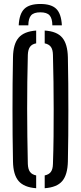

<svg xmlns="http://www.w3.org/2000/svg" viewBox="-20 -964 417 990"><path d="M188 -943.5Q245 -943.5 270.5 -918Q296 -892.5 299 -833.5H250Q249.5 -869.5 235.5 -885Q221.5 -900.5 188 -900.5Q154.5 -900.5 140.5 -885Q126.5 -869.5 126 -833.5H76.5Q79.5 -892.5 105.2 -918Q131 -943.5 188 -943.5ZM166.5 6.5Q104 2 76 -30.5Q48 -63 47 -131.5Q45.5 -200.5 45 -267Q44.5 -333.5 44.5 -400Q44.5 -466.5 45 -533Q45.5 -599.5 47 -668.5Q48 -737 76 -769.5Q104 -802 166.5 -806.5V-740.5Q144.5 -736.5 134.5 -722.2Q124.5 -708 123.5 -681Q121.5 -612 120.8 -542.2Q120 -472.5 120 -402Q120 -331.5 121 -260.8Q122 -190 123.5 -119Q124.5 -92 134.5 -78Q144.5 -64 166.5 -59.5ZM210.5 6.5V-59.5Q232.5 -64 242.5 -78Q252.5 -92 253 -119Q255.5 -190 256.2 -260.8Q257 -331.5 256.8 -402Q256.5 -472.5 255.8 -542.2Q255 -612 253 -681Q252.5 -708 242.5 -722Q232.5 -736 210.5 -740.5V-806.5Q273.5 -802.5 301 -769.8Q328.5 -737 330 -668.5Q331.5 -599.5 332 -532.5Q332.5 -465.5 332.5 -399.5Q332.5 -333.5 332 -267Q331.5 -200.5 330 -131.5Q328.5 -63 301 -30.5Q273.5 2 210.5 6.5Z"/></svg>

Font: Big Shoulders Stencil Display Thin Medium
Style: Regular
Weight: 500
Version: Version 2.001